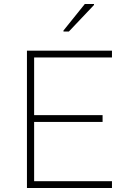

<svg xmlns="http://www.w3.org/2000/svg" viewBox="-20 -942 638 962"><path d="M115 0V-688H541V-654H151V-365H494V-331H151V-34H541V0ZM298 -784V-789L405 -922H451V-917L325 -784Z"/></svg>

Font: Saira Thin
Style: Regular
Weight: 100
Designer: Hector Gatti with collaboration of the Omnibus-Type team
Foundry: Omnibus-Type
Version: Version 1.101